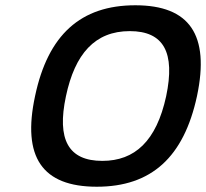

<svg xmlns="http://www.w3.org/2000/svg" viewBox="-20 -699 781 728"><path d="M347 9C140 9 63 -103 113 -335C162 -567 286 -679 493 -679C699 -679 776 -567 727 -335C677 -103 554 9 347 9ZM230 -334C195 -170 239 -89 368 -89C491 -89 573 -164 610 -334C645 -500 601 -581 472 -581C340 -581 264 -495 230 -334Z"/></svg>

Font: LT Wave Medium
Style: Italic
Weight: 500
Designer: Daniel Lyons
Version: Version 2.5 (Glyphs App)